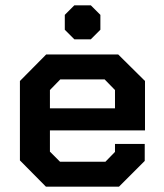

<svg xmlns="http://www.w3.org/2000/svg" viewBox="-20 -703 616 723"><path d="M55 -99V-398L154 -498H425L526 -398V-212H168V-132L206 -94H377L413 -131V-161H525V-97L428 0H153ZM413 -295V-364L374 -404H207L168 -364V-295ZM224 -591V-647L260 -683H322L358 -647V-591L322 -555H260Z"/></svg>

Font: Chakra Petch SemiBold
Style: Regular
Weight: 600
Designer: Katatrad Aksorn Co.,Ltd.
Foundry: Cadson Demak Co.,Ltd.
Version: Version 1.000; ttfautohint (v1.6)